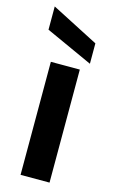

<svg xmlns="http://www.w3.org/2000/svg" viewBox="-125 -860 541 909"><g transform="rotate(15 146.0 -406.0)"><path d="M75 -554H217V0H75ZM25 -812 256 -693V-593L25 -698Z"/></g></svg>

Font: Parkinsans Light SemiBold
Style: Regular
Weight: 600
Version: Version 1.000